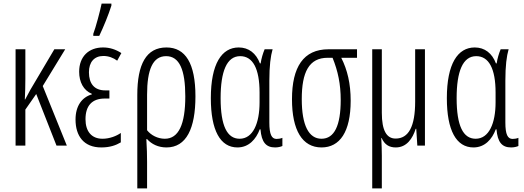

<svg xmlns="http://www.w3.org/2000/svg" viewBox="-20 -804 2891 1060"><path d="M340 -532H280L148 -309C138 -291 129 -274 119 -255H117C119 -292 120 -331 120 -369V-532H66V0H120V-199L180 -285L292 0H349L216 -329Z M495 -606H528C551 -654 579 -722 595 -773V-784H541C534 -748 508 -650 495 -617ZM584 -305H561C500 -305 471 -343 471 -405C471 -461 500 -495 551 -495C579 -495 606 -485 627 -469L650 -511C619 -531 586 -542 549 -542C470 -542 417 -492 417 -408C417 -351 441 -305 487 -286V-283C432 -267 397 -219 397 -144C397 -54 442 10 539 10C587 10 620 -2 647 -18V-70C623 -53 585 -38 546 -38C486 -38 452 -78 452 -146C452 -221 489 -260 558 -260H584Z M1059 -272C1059 -454 1004 -542 899 -542C787 -542 738 -449 738 -280V236H792V90C792 54 791 13 788 -36H792C817 -8 854 10 899 10C1009 10 1059 -95 1059 -272ZM897 -494C971 -494 1003 -418 1003 -272C1003 -117 966 -38 890 -38C851 -38 814 -57 792 -85V-281C792 -419 823 -494 897 -494Z M1291 10C1354 10 1394 -36 1414 -90H1418C1424 -18 1449 10 1499 10C1515 10 1531 6 1539 2V-43C1530 -39 1517 -37 1507 -37C1480 -37 1467 -61 1467 -128V-358C1467 -441 1474 -494 1485 -532H1441C1431 -508 1423 -481 1419 -454H1415C1394 -510 1353 -542 1298 -542C1204 -542 1144 -452 1144 -262C1144 -84 1196 10 1291 10ZM1303 -38C1234 -38 1198 -109 1198 -262C1198 -410 1232 -494 1306 -494C1376 -494 1413 -425 1413 -293V-239C1413 -124 1377 -38 1303 -38Z M1916 -248C1916 -342 1898 -418 1864 -485H1951V-532H1794C1655 -532 1592 -434 1592 -256C1592 -85 1649 10 1755 10C1856 10 1916 -76 1916 -248ZM1646 -257C1646 -406 1686 -485 1789 -485H1816C1846 -411 1861 -339 1861 -252C1861 -111 1826 -38 1755 -38C1685 -38 1646 -111 1646 -257Z M2326 -532H2272V-243C2272 -106 2236 -39 2164 -39C2114 -39 2088 -84 2088 -181V-532H2035V236H2088V56C2088 29 2087 -4 2085 -42H2087C2103 -6 2128 10 2165 10C2225 10 2258 -39 2275 -93H2278L2284 0H2326Z M2594 10C2657 10 2697 -36 2717 -90H2721C2727 -18 2752 10 2802 10C2818 10 2834 6 2842 2V-43C2833 -39 2820 -37 2810 -37C2783 -37 2770 -61 2770 -128V-358C2770 -441 2777 -494 2788 -532H2744C2734 -508 2726 -481 2722 -454H2718C2697 -510 2656 -542 2601 -542C2507 -542 2447 -452 2447 -262C2447 -84 2499 10 2594 10ZM2606 -38C2537 -38 2501 -109 2501 -262C2501 -410 2535 -494 2609 -494C2679 -494 2716 -425 2716 -293V-239C2716 -124 2680 -38 2606 -38Z"/></svg>

Font: Noto Sans Display Condensed Light
Style: Regular
Weight: 300
Width: 3
Designer: Monotype Design Team
Foundry: Monotype Imaging Inc.
Version: Version 1.900